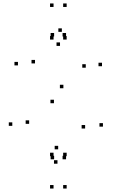

<svg xmlns="http://www.w3.org/2000/svg" viewBox="-20 -914 660 1098"><path d="M286.2 164.2V144.2H266.2V164.2ZM361.2 164.2V144.2H341.2V164.2ZM361.2 -20.7V-40.7H341.2V-20.7ZM286.2 -20.7V-40.7H266.2V-20.7ZM361.2 -874.2V-894.2H341.2V-874.2ZM286.2 -874.2V-894.2H266.2V-874.2ZM286.2 -687.7V-707.7H266.2V-687.7ZM361.2 -687.7V-707.7H341.2V-687.7ZM357.8 -705.3V-725.3H337.8V-705.3ZM289.5 -705.3V-725.3H269.5V-705.3ZM289.5 -3V-23H269.5V-3ZM357.8 -3V-23H337.8V-3ZM333.7 -731.8V-751.8H313.7V-731.8ZM82.7 -540V-560H62.7V-540ZM288.5 -323.7V-343.7H268.5V-323.7ZM466.8 -179V-199H446.8V-179ZM312.7 -60V-80H292.7V-60ZM146.7 -205.8V-225.8H126.7V-205.8ZM50.3 -194.3V-214.3H30.3V-194.3ZM308.7 22.2V2.2H288.7V22.2ZM568.7 -189.8V-209.8H548.7V-189.8ZM342.5 -409.3V-429.3H322.5V-409.3ZM180.2 -551.3V-571.3H160.2V-551.3ZM323.2 -651.5V-671.5H303.2V-651.5ZM470.5 -526.8V-546.8H450.5V-526.8ZM563.3 -535.3V-555.3H543.3V-535.3Z"/></svg>

Font: Monaspace Neon Dots Var
Style: Regular
Weight: 400
Designer: Riley Cran and the Lettermatic Team
Version: Version 1.100 (Monaspace Neon Dots)